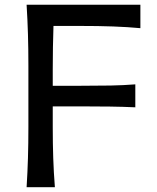

<svg xmlns="http://www.w3.org/2000/svg" viewBox="-20 -776 650 796"><path d="M90.3 0Q94.2 -62.5 95.9 -120.8Q97.7 -179.2 97.7 -249.5V-503.9Q97.7 -575.2 95.9 -634Q94.2 -692.9 90.3 -756.3H562V-659.2Q509.3 -664.1 449 -666.3Q388.7 -668.5 307.1 -668.5H201.7Q200.2 -625 199.5 -581.5Q198.7 -538.1 198.7 -488.3V-420.4H313.5Q386.2 -420.4 439 -421.4Q491.7 -422.4 541 -426.3V-331.1Q488.8 -333.5 436.3 -334.2Q383.8 -335 312.5 -335H198.7V-249.5Q198.7 -179.2 200.7 -120.8Q202.6 -62.5 207.5 0Z"/></svg>

Font: Pinar-DS2-FD Medium
Style: Regular
Weight: 500
Designer: Amin Abedi
Version: Version 3.000